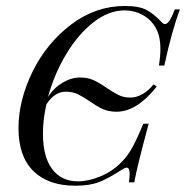

<svg xmlns="http://www.w3.org/2000/svg" viewBox="-20 -602 614 634"><path d="M574.2 -571Q547.6 -501.6 522.6 -385.5H504.8Q509.7 -416.9 509.7 -441.1Q509.7 -479.8 496.8 -504.8Q482.3 -534.7 453.6 -551.2Q425 -567.7 391.1 -567.7Q338.7 -567.7 287.9 -527.8Q237.1 -487.9 198 -422.2Q158.9 -356.5 138.7 -282.3Q158.1 -312.1 186.7 -329Q215.3 -346 244.4 -346Q270.2 -346 288.7 -337.5Q307.3 -329 331.5 -312.1Q355.6 -296 372.2 -287.9Q388.7 -279.8 411.3 -279.8Q429.8 -279.8 449.6 -290.7Q469.4 -301.6 487.1 -323.4L497.6 -316.1Q431.5 -233.1 365.3 -233.1Q338.7 -233.1 319.4 -241.9Q300 -250.8 277.4 -266.9Q253.2 -283.1 236.7 -291.1Q220.2 -299.2 196.8 -299.2Q160.5 -299.2 133.1 -257.3Q121.8 -207.3 121.8 -161.3Q121.8 -83.9 152.4 -43.5Q183.1 -3.2 237.1 -3.2Q272.6 -3.2 312.1 -19.8Q351.6 -36.3 380.6 -66.1Q401.6 -87.1 416.9 -114.9Q432.3 -142.7 453.2 -193.5H471Q433.1 -54 423.4 0H405.6Q408.1 -16.9 408.1 -27.4Q408.1 -48.4 398.4 -48.4Q392.7 -48.4 381.5 -41.1Q339.5 -13.7 308.1 -1.2Q276.6 11.3 229 11.3Q139.5 11.3 90.3 -37.1Q41.1 -85.5 41.1 -178.2Q41.1 -271 87.5 -365.3Q133.9 -459.7 214.9 -521Q296 -582.3 392.7 -582.3Q439.5 -582.3 464.1 -569Q488.7 -555.6 512.9 -529.8Q518.5 -522.6 525 -522.6Q532.3 -522.6 539.9 -534.3Q547.6 -546 557.3 -571Z"/></svg>

Font: Playfair Display SC
Style: Italic
Weight: 400
Italic angle: -14°
Designer: Claus Eggers Sørensen
Foundry: Claus Eggers Sørensen
Version: Version 1.202; ttfautohint (v1.6)